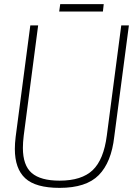

<svg xmlns="http://www.w3.org/2000/svg" viewBox="-20 -903 666 931"><path d="M269 8Q153 8 102.5 -38.5Q52 -85 52 -181Q52 -208 56 -240L127 -780H165L95 -245Q91 -212 91 -186Q91 -101 134 -64Q177 -27 269 -27Q376 -27 429.5 -78Q483 -129 498 -246L568 -780H605L534 -240Q520 -116 459 -54Q398 8 269 8ZM479 -847H267L272 -883H483Z"/></svg>

Font: Tanohe Sans ExtraLight
Style: Italic
Weight: 200
Designer: Village Type and Design LLC & Cristiano Sobral
Foundry: Cooper Hewitt Smithsonian Design Museum
Version: Version 1.00;September 29, 2021;FontCreator 13.0.0.2655 64-b